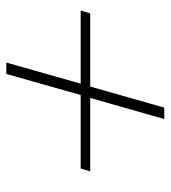

<svg xmlns="http://www.w3.org/2000/svg" viewBox="14 -660 541 609"><g transform="rotate(-90 284.5 -355.5)"><path d="M354.5 -606H390.6L323.7 -370.1H555.7L546.4 -339.8H314.5L247.6 -105H211.4L278.3 -339.8H45.4L54.7 -370.1H287.6Z"/></g></svg>

Font: TypoPRO Playfair Display
Style: Italic
Weight: 900
Italic angle: -14°
Designer: Claus Eggers Sørensen
Foundry: Claus Eggers Sørensen
Version: Version 1.004;PS 001.004;hotconv 1.0.70;makeotf.lib2.5.58329